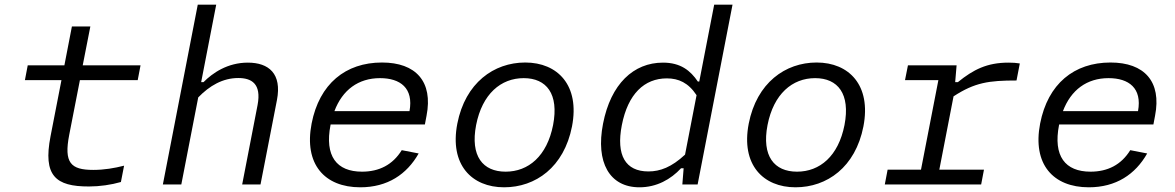

<svg xmlns="http://www.w3.org/2000/svg" viewBox="-20 -785 5000 817"><path d="M359 8.5C404 8.5 453 1.5 494.5 -10.5L508 -80C467 -69.5 423 -62 377 -62C280.5 -62 251.5 -92.5 274.5 -211L320 -444H566L578 -507H332L364.5 -672.5H286L254 -507H98L86 -444H241.5L195 -205C162.5 -37.5 216 9 359 8.5Z M751.5 0 823.5 -370.5C872 -420.5 928 -453 994 -453C1049.5 -453 1093.5 -429.5 1076 -338L1010.5 0H1088.5L1158.5 -359.5C1180 -471.5 1124 -518.5 1034.5 -518.5C948 -518.5 884 -474 846 -435.5H836L900 -765H821.5L673 0Z M1306 -259.5C1272.5 -86.5 1361 12 1513 12C1629 12 1711 -43 1761.5 -132L1689.5 -146C1651 -83.5 1593 -54.5 1520.5 -54.5C1412.5 -54.5 1360.5 -120.5 1386.5 -253.5L1387 -255.5H1788L1795 -292.5C1823.5 -438 1749.5 -519 1605.5 -519C1450.5 -519 1339 -428.5 1306 -259.5ZM1403 -312C1437 -402.5 1505 -452.5 1597 -452.5C1683.5 -452.5 1740.5 -410 1722.5 -312Z M2414 -247C2448 -422.5 2352.5 -519 2215 -519C2081.5 -519 1960 -432.5 1926 -259C1892 -83.5 1988 12 2125 12C2259 12 2380 -73.5 2414 -247ZM2333.5 -253C2307.5 -120.5 2228.5 -54.5 2131.5 -54.5C2034.5 -54.5 1980.5 -120.5 2006 -253C2032 -385.5 2111.5 -452.5 2208.5 -452.5C2305.5 -452.5 2359 -385.5 2333.5 -253Z M2546 -258.5C2514 -94 2573.5 12 2701 12C2774.5 12 2834.5 -22 2878 -69H2889L2883.5 0H2948.5L3097 -765H3019L2955.5 -438H2949.5C2918 -484.5 2876.5 -518.5 2801 -518.5C2676 -518.5 2579 -428 2546 -258.5ZM2626 -252.5C2652 -385.5 2722 -451.5 2817.5 -451.5C2867.5 -451.5 2909 -433 2944 -380L2895 -127C2837.5 -73.5 2789 -55.5 2739 -55.5C2641.5 -55.5 2601 -124 2626 -252.5Z M3654 -247C3688 -422.5 3592.5 -519 3455 -519C3321.5 -519 3200 -432.5 3166 -259C3132 -83.5 3228 12 3365 12C3499 12 3620 -73.5 3654 -247ZM3573.5 -253C3547.5 -120.5 3468.5 -54.5 3371.5 -54.5C3274.5 -54.5 3220.5 -120.5 3246 -253C3272 -385.5 3351.5 -452.5 3448.5 -452.5C3545.5 -452.5 3599 -385.5 3573.5 -253Z M4050.5 -507H3843.5L3831 -444H3973L3899 -63H3757L3745 0H4155L4167 -63H3977L4037.5 -375C4128 -434 4187.5 -442.5 4305.5 -442.5L4319.5 -515C4305 -517.5 4289.5 -518.5 4271.5 -518.5C4180 -518.5 4122 -489 4056 -435.5H4044.5Z M4406 -259.5C4372.5 -86.5 4461 12 4613 12C4729 12 4811 -43 4861.5 -132L4789.5 -146C4751 -83.5 4693 -54.5 4620.5 -54.5C4512.5 -54.5 4460.5 -120.5 4486.5 -253.5L4487 -255.5H4888L4895 -292.5C4923.5 -438 4849.5 -519 4705.5 -519C4550.5 -519 4439 -428.5 4406 -259.5ZM4503 -312C4537 -402.5 4605 -452.5 4697 -452.5C4783.5 -452.5 4840.5 -410 4822.5 -312Z"/></svg>

Font: Monaspace Neon Light
Style: Italic
Weight: 300
Italic angle: -11°
Designer: Riley Cran & the Lettermatic Team
Foundry: Lettermatic
Version: Version 1.200 (Monaspace Neon)